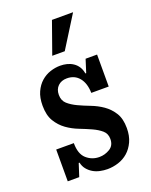

<svg xmlns="http://www.w3.org/2000/svg" viewBox="-138 -795 694 880"><g transform="rotate(-20 209.0 -355.0)"><path d="M117 -62 97 0H41V-155H127Q127 -102 153.5 -78.5Q180 -55 216 -55Q243 -55 267 -69.5Q291 -84 291 -116Q291 -142 273 -157.5Q255 -173 228.5 -185Q202 -197 171 -209Q140 -221 113.5 -240Q87 -259 69 -288.5Q51 -318 51 -365Q51 -404 63.5 -431.5Q76 -459 96 -476.5Q116 -494 140.5 -502Q165 -510 189 -510Q206 -510 222 -506Q238 -502 251.5 -493Q265 -484 274 -470Q283 -456 286 -437H290L310 -500H366V-344H281Q280 -391 258 -418Q236 -445 198 -445Q171 -445 154.5 -429Q138 -413 138 -386Q138 -358 156 -342Q174 -326 200.5 -313.5Q227 -301 258.5 -289Q290 -277 316.5 -258.5Q343 -240 361 -211.5Q379 -183 379 -137Q379 -99 366 -71Q353 -43 332.5 -25Q312 -7 285.5 1.5Q259 10 232 10Q214 10 195.5 6Q177 2 162 -7Q147 -16 136 -29.5Q125 -43 121 -62ZM226 -720H329L232 -565H171Z"/></g></svg>

Font: HermeneusOne
Style: Regular
Weight: 400
Designer: Rodrigo Fuenzalida, Pablo Impallari
Foundry: Pablo Impallari, Rodrigo Fuenzalida
Version: Version 1.000; ttfautohint (v0.8) -G 200 -r 50